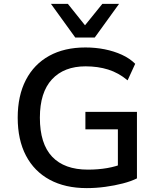

<svg xmlns="http://www.w3.org/2000/svg" viewBox="-20 -958 814 987"><path d="M426 9Q315 9 235.5 -34Q156 -77 113.5 -158Q71 -239 71 -353Q71 -466 113 -547Q155 -628 233 -671Q311 -714 419 -714Q471 -714 518.5 -704.5Q566 -695 606.5 -676.5Q647 -658 675 -630L636 -545Q589 -584 536 -600.5Q483 -617 420 -617Q309 -617 247 -550Q185 -483 185 -353Q185 -219 248 -152.5Q311 -86 432 -86Q485 -86 531 -94Q577 -102 615 -118L586 -62V-293H419V-383H684V-41Q654 -26 611.5 -15Q569 -4 521 2.5Q473 9 426 9ZM367 -765 242 -938H329L417 -828L506 -938H592L467 -765Z"/></svg>

Font: Nunito Sans 8pt SemiBold
Style: Regular
Weight: 600
Version: Version 3.101;gftools[0.9.27]